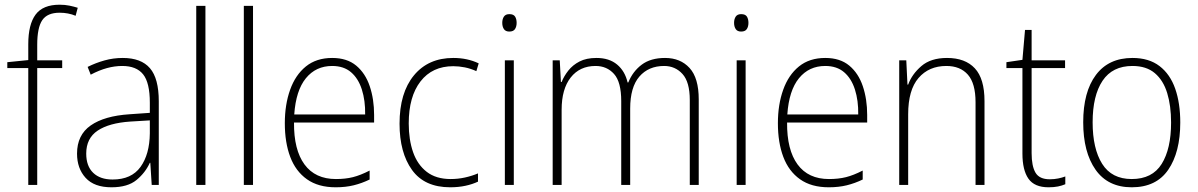

<svg xmlns="http://www.w3.org/2000/svg" viewBox="-20 -785 5084 815"><path d="M244 -496H138V0H100V-496H11V-521L100 -530V-597Q100 -681 131 -723Q162 -765 233 -765Q256 -765 275 -761Q294 -757 310 -752L301 -718Q270 -731 233 -731Q181 -731 159.5 -699.5Q138 -668 138 -595V-529H244Z M501 -539Q579 -539 616.5 -495.5Q654 -452 654 -355V0H624L618 -94H616Q597 -52 559.5 -21Q522 10 453 10Q380 10 343.5 -30Q307 -70 307 -133Q307 -212 365 -252.5Q423 -293 530 -300L616 -306V-349Q616 -434 587.5 -469.5Q559 -505 499 -505Q467 -505 434 -496Q401 -487 365 -468L352 -501Q386 -518 423.5 -528.5Q461 -539 501 -539ZM533 -269Q443 -263 394.5 -230.5Q346 -198 346 -133Q346 -80 375.5 -51.5Q405 -23 458 -23Q538 -23 576.5 -76.5Q615 -130 616 -219V-274Z M852 0H813V-760H852Z M1054 0H1015V-760H1054Z M1390 -539Q1453 -539 1492 -506.5Q1531 -474 1549.5 -419Q1568 -364 1568 -297V-265H1228Q1227 -149 1272.5 -87Q1318 -25 1406 -25Q1446 -25 1478 -33Q1510 -41 1549 -61V-23Q1516 -7 1481.5 1.5Q1447 10 1405 10Q1331 10 1283 -24Q1235 -58 1212 -119Q1189 -180 1189 -262Q1189 -341 1211.5 -404Q1234 -467 1278.5 -503Q1323 -539 1390 -539ZM1390 -505Q1321 -505 1278.5 -453Q1236 -401 1229 -299H1530Q1531 -358 1516 -405Q1501 -452 1470 -478.5Q1439 -505 1390 -505Z M1891 10Q1782 10 1729 -63.5Q1676 -137 1676 -260Q1676 -391 1737 -465Q1798 -539 1904 -539Q1964 -539 2012 -516L2002 -483Q1978 -494 1953 -499Q1928 -504 1904 -504Q1815 -504 1765 -439.5Q1715 -375 1715 -261Q1715 -192 1733.5 -139Q1752 -86 1791.5 -55.5Q1831 -25 1893 -25Q1924 -25 1953.5 -31.5Q1983 -38 2009 -49V-14Q1986 -3 1956 3.5Q1926 10 1891 10Z M2142 -725Q2160 -725 2166.5 -714.5Q2173 -704 2173 -688Q2173 -672 2166 -661.5Q2159 -651 2142 -651Q2126 -651 2119 -661.5Q2112 -672 2112 -688Q2112 -704 2119 -714.5Q2126 -725 2142 -725ZM2161 -529V0H2123V-529Z M2803 -539Q2868 -539 2907 -496.5Q2946 -454 2946 -363V0H2908V-360Q2908 -437 2877 -471Q2846 -505 2799 -505Q2733 -505 2694 -460Q2655 -415 2655 -324V0H2617V-356Q2617 -437 2586.5 -471Q2556 -505 2508 -505Q2441 -505 2402.5 -456Q2364 -407 2364 -319V0H2326V-529H2356L2361 -437H2364Q2374 -462 2392.5 -485.5Q2411 -509 2440 -524Q2469 -539 2512 -539Q2566 -539 2599.5 -511Q2633 -483 2644 -435H2647Q2666 -482 2704 -510.5Q2742 -539 2803 -539Z M3126 -725Q3144 -725 3150.5 -714.5Q3157 -704 3157 -688Q3157 -672 3150 -661.5Q3143 -651 3126 -651Q3110 -651 3103 -661.5Q3096 -672 3096 -688Q3096 -704 3103 -714.5Q3110 -725 3126 -725ZM3145 -529V0H3107V-529Z M3483 -539Q3546 -539 3585 -506.5Q3624 -474 3642.5 -419Q3661 -364 3661 -297V-265H3321Q3320 -149 3365.5 -87Q3411 -25 3499 -25Q3539 -25 3571 -33Q3603 -41 3642 -61V-23Q3609 -7 3574.5 1.5Q3540 10 3498 10Q3424 10 3376 -24Q3328 -58 3305 -119Q3282 -180 3282 -262Q3282 -341 3304.5 -404Q3327 -467 3371.5 -503Q3416 -539 3483 -539ZM3483 -505Q3414 -505 3371.5 -453Q3329 -401 3322 -299H3623Q3624 -358 3609 -405Q3594 -452 3563 -478.5Q3532 -505 3483 -505Z M4000 -539Q4077 -539 4118 -495Q4159 -451 4159 -356V0H4121V-351Q4121 -431 4088.5 -468Q4056 -505 3997 -505Q3923 -505 3879 -454Q3835 -403 3835 -300V0H3797V-529H3827L3832 -426H3835Q3851 -470 3891 -504.5Q3931 -539 4000 -539Z M4436 -24Q4455 -24 4472 -27.5Q4489 -31 4502 -36V-3Q4488 3 4471 6.5Q4454 10 4431 10Q4371 10 4345.5 -26.5Q4320 -63 4320 -133V-496H4252V-521L4320 -531L4331 -658H4359V-529H4501V-496H4359V-135Q4359 -80 4375.5 -52Q4392 -24 4436 -24Z M4990 -265Q4990 -139 4939 -64.5Q4888 10 4784 10Q4683 10 4630.5 -64.5Q4578 -139 4578 -266Q4578 -395 4632 -467Q4686 -539 4787 -539Q4857 -539 4902 -504.5Q4947 -470 4968.5 -408.5Q4990 -347 4990 -265ZM4618 -266Q4618 -154 4658.5 -89.5Q4699 -25 4784 -25Q4871 -25 4911 -89Q4951 -153 4951 -265Q4951 -336 4934.5 -390Q4918 -444 4882 -474.5Q4846 -505 4787 -505Q4702 -505 4660 -442Q4618 -379 4618 -266Z"/></svg>

Font: Noto Sans Gujarati UI SemiCondensed ExtraLight
Style: Regular
Weight: 200
Width: 4
Designer: Jelle Bosma - Monotype Design Team, Universal Thirst
Foundry: Monotype Imaging Inc.
Version: Version 2.106; ttfautohint (v1.8.4.7-5d5b)